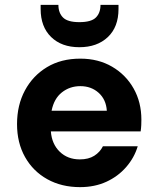

<svg xmlns="http://www.w3.org/2000/svg" viewBox="-20 -757 645 789"><path d="M309 12Q233 12 174.5 -20.5Q116 -53 83 -111.5Q50 -170 50 -247Q50 -325 82.5 -385.5Q115 -446 173 -481Q231 -516 310 -516Q384 -516 440.5 -483Q497 -450 529 -393.5Q561 -337 561 -265Q561 -255 560.5 -243Q560 -231 558 -217H189Q193 -165 225.5 -133.5Q258 -102 308 -102Q344 -102 367.5 -117Q391 -132 403 -156H546Q532 -109 498.5 -70.5Q465 -32 417 -10Q369 12 309 12ZM310 -403Q267 -403 234.5 -377.5Q202 -352 192 -302H419Q416 -348 385.5 -375.5Q355 -403 310 -403ZM306 -563Q233 -563 190 -605Q147 -647 147 -720V-737H220Q220 -704 239 -685Q258 -666 306 -666Q355 -666 374 -685Q393 -704 393 -737H467V-720Q467 -646 423 -604.5Q379 -563 306 -563Z"/></svg>

Font: DM Sans ExtraBold
Style: Regular
Weight: 800
Designer: Colophon Foundry, Jonny Pinhorn
Foundry: Colophon Foundry
Version: Version 4.004; ttfautohint (v1.8.4.7-5d5b)